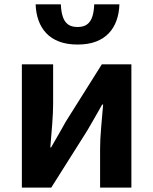

<svg xmlns="http://www.w3.org/2000/svg" viewBox="-20 -852 696 872"><path d="M79.3 0V-559.8H221.3V-383.2Q221.3 -340.9 217.1 -287.8Q212.9 -234.6 208.5 -182.4H212Q226.6 -208.2 246.2 -241.8Q265.7 -275.5 279.4 -300.5L442.4 -559.8H576.7V0H434.6V-176.4Q434.6 -218.8 439.3 -272Q444 -325.2 448.4 -377.4H444.2Q429.7 -352.4 410.4 -317.9Q391.2 -283.5 376.5 -259.3L212.8 0ZM332.3 -649.7Q284 -649.7 248.5 -663.3Q213 -676.8 190.1 -701.2Q167.1 -725.6 155.1 -759.1Q143.1 -792.5 141.9 -832.3H256.4Q257.4 -801.1 264.7 -777.8Q271.9 -754.4 287.9 -741.9Q304 -729.4 332.3 -729.4Q360.4 -729.4 376.4 -741.9Q392.5 -754.4 399.7 -777.8Q406.9 -801.1 407.9 -832.3H522.3Q521.1 -792.5 509.2 -759.1Q497.3 -725.6 474.3 -701.2Q451.3 -676.8 416.3 -663.3Q381.2 -649.7 332.3 -649.7Z"/></svg>

Font: Shanggu Sans SC VF
Style: Regular
Weight: 250
Designer: GuiWonder
Version: Version 1.021